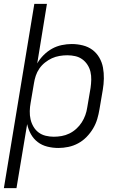

<svg xmlns="http://www.w3.org/2000/svg" viewBox="-21 -755 641 990"><path d="M-1 215 156 -735H221L171 -428Q184 -451 204 -471Q224 -491 247.5 -504Q271 -517 297.5 -522.5Q324 -528 349 -528Q378 -528 406 -521Q434 -514 455.5 -498Q477 -482 491 -458Q505 -434 510 -406.5Q515 -379 514.5 -350Q514 -321 509 -292L492 -192Q488 -167 480.5 -141.5Q473 -116 459 -92.5Q445 -69 425.5 -49Q406 -29 382 -16Q358 -3 331.5 2.5Q305 8 280 8Q251 8 223 1Q195 -6 173.5 -22.5Q152 -39 138.5 -63Q125 -87 119 -115L64 215ZM256 -50Q276 -50 296.5 -53.5Q317 -57 336.5 -66.5Q356 -76 372.5 -91Q389 -106 400.5 -124Q412 -142 419 -161.5Q426 -181 429 -202L446 -302Q449 -323 449.5 -344Q450 -365 445.5 -384.5Q441 -404 430 -421Q419 -438 403 -449.5Q387 -461 367 -465.5Q347 -470 326 -470Q306 -470 285.5 -466.5Q265 -463 246.5 -454.5Q228 -446 211 -432.5Q194 -419 182 -401.5Q170 -384 163.5 -364.5Q157 -345 154 -325L137 -225Q133 -204 132.5 -182Q132 -160 136.5 -140Q141 -120 151.5 -102Q162 -84 178 -72Q194 -60 214.5 -55Q235 -50 256 -50Z"/></svg>

Font: Iosevka Light Extended
Style: Italic
Weight: 300
Width: 7
Italic angle: -9°
Monospace: yes
Designer: Belleve Invis
Foundry: Belleve Invis
Version: Version 32.5.0; ttfautohint (v1.8.4)